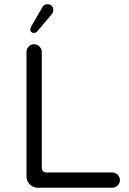

<svg xmlns="http://www.w3.org/2000/svg" viewBox="-20 -884 602 895"><path d="M221.7 -818.4Q228.5 -825.2 228.5 -836.9Q228.5 -848.6 221.7 -856.4Q212.9 -864.3 201.2 -864.3Q183.6 -864.3 176.8 -849.6Q176.8 -849.6 127 -762.7Q121.1 -752.9 121.1 -746.1Q121.1 -739.3 126 -734.9Q130.9 -730.5 138.7 -730.5Q148.4 -731.4 153.3 -737.3ZM502.9 -8.8Q517.6 -8.8 528.3 -19.5Q539.1 -30.3 539.1 -44.4Q539.1 -58.6 528.3 -69.3Q517.6 -80.1 502.9 -80.1H196.3Q186.5 -80.1 180.7 -85.9Q174.8 -91.8 174.8 -101.6V-641.6Q174.8 -656.2 164.1 -667Q153.3 -677.7 138.7 -677.7Q124 -677.7 113.8 -667Q103.5 -656.2 103.5 -641.6V-61.5Q103.5 -40 119.1 -24.4Q134.8 -8.8 156.2 -8.8Z"/></svg>

Font: FakePearl
Style: ExtraLight
Weight: 300
Version: Version 1.2